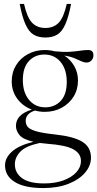

<svg xmlns="http://www.w3.org/2000/svg" viewBox="-20 -690 494 975"><path d="M207.5 -122Q181.5 -122 157.5 -128.5Q110.5 -113.5 110.5 -76Q110.5 -59.5 120 -46.8Q129.5 -34 160.8 -24.2Q192 -14.5 257 -7.5Q355 3 398.5 30.2Q442 57.5 442 110.5Q442 151.5 412 186.8Q382 222 327.5 243.5Q273 265 199.5 265Q105 265 55.2 234.2Q5.5 203.5 5.5 149.5Q5.5 111.5 40.8 79.8Q76 48 150 30Q97.5 18 79.2 -3.8Q61 -25.5 61 -51Q61 -108.5 141.5 -133.5Q96 -150.5 67.8 -188.5Q39.5 -226.5 39.5 -276.5Q39.5 -322.5 61.5 -358.5Q83.5 -394.5 121.8 -415.2Q160 -436 207.5 -436Q233.5 -436 257.5 -429.5Q303 -425 334 -427Q365 -429 387 -432.5Q409 -436 427.5 -436Q454.5 -436 454.5 -409.5Q454.5 -394 444.5 -383.2Q434.5 -372.5 419.5 -372.5Q406.5 -372.5 392.2 -379.2Q378 -386 357.8 -394.5Q337.5 -403 306.5 -408Q338.5 -387 357.2 -354.2Q376 -321.5 376 -281Q376 -235.5 353.8 -199.5Q331.5 -163.5 293.2 -142.8Q255 -122 207.5 -122ZM210 -145Q257.5 -145 288.2 -177.5Q319 -210 319 -274Q319 -337.5 287.8 -375.2Q256.5 -413 205 -413Q158 -413 127 -380.2Q96 -347.5 96 -283.5Q96 -220.5 127.5 -182.8Q159 -145 210 -145ZM55.5 144.5Q55.5 188 92 214.8Q128.5 241.5 204.5 241.5Q259.5 241.5 301.5 226.2Q343.5 211 367.2 185.2Q391 159.5 391 127Q391 90 353 68.5Q315 47 219.5 40Q199.5 38.5 182 36Q111.5 51 83.5 80Q55.5 109 55.5 144.5ZM210.5 -548Q252.5 -548 278 -574.5Q303.5 -601 319 -670H341Q328 -602.5 311.2 -565.5Q294.5 -528.5 270.2 -514Q246 -499.5 210.5 -499.5Q175 -499.5 150.8 -514Q126.5 -528.5 109.8 -565.5Q93 -602.5 80 -670H102Q117.5 -601 143 -574.5Q168.5 -548 210.5 -548Z"/></svg>

Font: Newsreader Text Light
Style: Regular
Weight: 300
Designer: Hugues Gentile
Foundry: Production Type
Version: Version 1.002